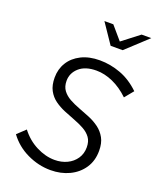

<svg xmlns="http://www.w3.org/2000/svg" viewBox="-170 -1043 948 1154"><g transform="rotate(20 303.5 -465.5)"><path d="M295 11Q218 11 145.5 -23.5Q73 -58 27 -121L79 -170Q121 -115 180 -85Q239 -55 297 -55Q341 -55 376.5 -72Q412 -89 433 -120Q454 -151 454 -192Q454 -230 436.5 -254Q419 -278 390 -294Q361 -310 326.5 -323Q292 -336 257 -350.5Q222 -365 193 -386Q164 -407 146.5 -439.5Q129 -472 129 -521Q129 -575 155.5 -618Q182 -661 232 -686Q282 -711 350 -711Q418 -711 484 -686.5Q550 -662 607 -607L561 -551Q512 -598 458 -622Q404 -646 352 -646Q281 -646 242 -611.5Q203 -577 203 -527Q203 -490 221 -466Q239 -442 268 -426Q297 -410 332 -397Q367 -384 402 -369.5Q437 -355 466 -333.5Q495 -312 513 -279.5Q531 -247 531 -198Q531 -134 499.5 -87Q468 -40 414.5 -14.5Q361 11 295 11ZM380 -815 294 -942H351L423 -858L532 -942H594L457 -815Z"/></g></svg>

Font: Red Hat Mono
Style: Italic
Weight: 300
Italic angle: -12°
Monospace: yes
Designer: Pentagram, MCKL
Foundry: Pentagram, MCKL
Version: Version 1.023